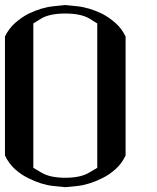

<svg xmlns="http://www.w3.org/2000/svg" viewBox="-20 -740 631 774"><path d="M486.3 -592.8C475.9 -614.3 462.2 -632.5 445.3 -647.5C428.4 -662.4 410.5 -674.8 391.6 -684.6C356.4 -701.5 322.9 -711.6 291 -714.8L243.2 -719.7L195.3 -714.8C163.4 -711.6 129.9 -701.5 94.7 -684.6C75.8 -674.8 57.9 -662.4 41 -647.5C24.1 -632.5 10.4 -614.3 0 -592.8V-312.5V-249V-113.3C10.4 -91.1 24.1 -72.6 41 -57.6C57.9 -42.6 75.8 -30.6 94.7 -21.5C129.9 -3.9 163.4 6.5 195.3 9.8L243.2 14.6L291 9.8C322.9 6.5 356.4 -3.9 391.6 -21.5C410.5 -30.6 428.4 -42.6 445.3 -57.6C462.2 -72.6 475.9 -91.1 486.3 -113.3V-249V-312.5ZM114.3 -645.5 147.5 -666C170.2 -679 202.1 -685.5 243.2 -685.5C284.2 -685.5 316.1 -679 338.9 -666L372.1 -645.5V-251V-63.5L338.9 -43.9C316.1 -30.3 284.2 -23.4 243.2 -23.4C202.1 -23.4 170.2 -30.3 147.5 -43.9L114.3 -63.5V-315.4ZM121.1 -648.4V-655.3V-648.4Z"/></svg>

Font: Cully Mac
Style: Regular
Weight: 400
Designer: Arif Nurcahyadi
Version: Version 1.0